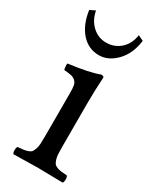

<svg xmlns="http://www.w3.org/2000/svg" viewBox="-172 -701 615 755"><g transform="rotate(30 135.5 -324.0)"><path d="M28.3 -649.9Q35.6 -609.9 62.3 -585Q88.9 -560.1 125.5 -560.1Q162.1 -560.1 189.2 -583.7Q216.3 -607.4 222.7 -649.9L247.1 -638.2Q239.3 -576.7 203.6 -539.8Q168 -502.9 125.5 -502.9Q78.1 -502.9 45.7 -538.8Q13.2 -574.7 3.9 -638.2ZM181.2 -122.1Q181.2 -100.6 181.9 -86.9Q182.6 -73.2 186.3 -62.5Q189.9 -51.8 193.8 -46.6Q197.8 -41.5 207.3 -37.8Q216.8 -34.2 226.1 -33Q235.4 -31.7 252.9 -30.8Q257.3 -26.4 257.3 -14.4Q257.3 -2.4 252.9 2Q167 0 142.1 0Q113.8 0 29.8 2Q25.4 -2.4 25.4 -14.4Q25.4 -26.4 29.8 -30.8Q47.9 -32.2 56.6 -33.4Q65.4 -34.7 75.4 -38.3Q85.4 -42 89.1 -47.1Q92.8 -52.2 96.7 -62.7Q100.6 -73.2 101.3 -86.9Q102.1 -100.6 102.1 -122.1V-316.9Q102.1 -339.4 99.9 -351.1Q97.7 -362.8 89.6 -370.4Q81.5 -377.9 70.6 -380.4Q59.6 -382.8 37.1 -384.8Q35.6 -389.6 34.7 -398.9Q33.7 -408.2 35.2 -413.1Q129.9 -425.3 171.9 -441.9Q185.1 -441.9 185.1 -435.1Q181.2 -371.1 181.2 -321.3Z"/></g></svg>

Font: Linux Libertine G
Style: Regular
Weight: 400
Designer: Philipp H. Poll
Foundry: Philipp H. Poll
Version: Version 4.7.5